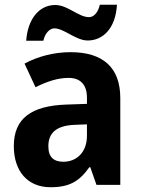

<svg xmlns="http://www.w3.org/2000/svg" viewBox="-20 -776 594 806"><path d="M90 -605H162C169 -638 190 -657 208 -657C249 -657 298 -606 348 -606C411 -606 465 -655 471 -756H399C392 -724 374 -704 354 -704C309 -704 265 -755 212 -755C142 -755 96 -693 90 -605ZM276 -557C207 -557 138 -539 83 -509L129 -410C178 -434 222 -449 268 -449C317 -449 345 -421 345 -366V-340L258 -337C112 -332 38 -279 38 -163C38 -56 97 10 192 10C273 10 314 -16 355 -74H359L385 0H485V-364C485 -494 411 -557 276 -557ZM294 -252 345 -254V-206C345 -137 302 -97 246 -97C207 -97 183 -115 183 -162C183 -215 213 -249 294 -252Z"/></svg>

Font: Noto Sans Sinhala UI SemiCondensed
Style: Bold
Weight: 700
Width: 4
Designer: Jelle Bosma - Monotype Design Team
Foundry: Monotype Imaging Inc.
Version: Version 2.006